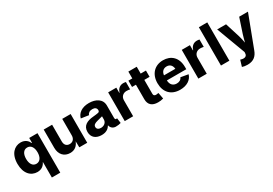

<svg xmlns="http://www.w3.org/2000/svg" viewBox="46 -1839 4494 3158"><g transform="rotate(-30 2293.0 -260.0)"><path d="M575.2 204.1V-545.9H418V-453.1H411.6C391.6 -499.5 346.2 -552.7 256.3 -552.7C139.2 -552.7 37.1 -461.4 37.1 -272C37.1 -88.9 134.3 8.3 257.8 8.3C343.8 8.3 390.6 -41 411.6 -87.9H415.5V204.1ZM309.6 -117.7C239.3 -117.7 201.2 -180.2 201.2 -272.5C201.2 -364.3 238.8 -426.8 309.6 -426.8C379.4 -426.8 419.4 -367.2 419.4 -272.5C419.4 -178.7 378.9 -117.7 309.6 -117.7Z M881.8 6.8C967.3 6.8 1022.5 -39.6 1052.2 -116.2L1054.7 0H1205.1V-545.9H1045.4V-232.4C1045.4 -165 1004.9 -125 946.3 -125C887.7 -125 853 -163.6 853 -228V-545.9H693.4V-198.7C693.4 -72.8 768.1 6.8 881.8 6.8Z M1477.5 10.3C1557.6 10.3 1611.3 -22 1640.1 -75.2H1644.5C1655.8 -20.5 1702.1 6.3 1745.6 6.3C1784.7 6.3 1813.5 2 1844.2 -7.3L1831.1 -104C1823.7 -101.1 1819.3 -100.1 1812 -100.1C1796.4 -100.1 1791.5 -120.6 1791.5 -134.3V-369.1C1791.5 -493.7 1681.2 -552.7 1553.7 -552.7C1423.8 -552.7 1336.9 -493.2 1312.5 -399.4L1458 -377.9C1467.8 -413.1 1501.5 -437.5 1552.7 -437.5C1603 -437.5 1631.8 -413.6 1631.8 -372.1C1631.8 -344.7 1613.8 -337.9 1599.6 -335.4C1577.1 -330.6 1546.9 -327.1 1501.5 -322.8C1392.6 -313 1296.9 -273.4 1296.9 -151.9C1296.9 -43.9 1373 10.3 1477.5 10.3ZM1524.4 -98.1C1480.5 -98.1 1448.7 -118.7 1448.7 -158.2C1448.7 -197.8 1481 -215.3 1532.7 -229C1569.8 -240.2 1603 -248 1633.3 -255.4V-194.8C1633.3 -139.2 1586.9 -98.1 1524.4 -98.1Z M1917.5 0H2077.1V-303.7C2077.1 -370.1 2124.5 -415 2189.5 -415C2210.9 -415 2240.7 -412.1 2255.4 -407.2V-547.4C2241.7 -550.8 2222.7 -553.2 2207.5 -553.2C2147 -553.2 2097.7 -518.1 2078.1 -448.2H2072.3V-545.9H1917.5Z M2376 -675.8V-545.9H2302.2V-426.3H2376V-149.4C2376 -47.4 2436 7.8 2548.8 7.8C2579.6 7.8 2614.3 4.4 2650.4 -5.9L2628.4 -123.5C2618.7 -121.1 2593.3 -117.2 2581.5 -117.2C2548.8 -117.2 2535.2 -132.3 2535.2 -164.1V-426.3H2635.3V-545.9H2535.2V-675.8Z M2967.8 10.3C3097.7 10.3 3185.5 -49.3 3212.9 -142.1L3069.8 -167C3055.2 -127.9 3018.6 -106.9 2970.2 -106.9C2901.9 -106.9 2855 -149.4 2852.1 -232.9H3220.7V-274.9C3220.7 -458 3109.4 -552.7 2960.9 -552.7C2798.8 -552.7 2694.8 -439 2694.8 -270.5C2694.8 -96.7 2798.3 10.3 2967.8 10.3ZM2853 -329.1C2859.4 -392.1 2897.5 -435.1 2962.4 -435.1C3025.9 -435.1 3061.5 -395 3068.4 -329.1Z M3315.4 0H3475.1V-303.7C3475.1 -370.1 3522.5 -415 3587.4 -415C3608.9 -415 3638.7 -412.1 3653.3 -407.2V-547.4C3639.6 -550.8 3620.6 -553.2 3605.5 -553.2C3544.9 -553.2 3495.6 -518.1 3476.1 -448.2H3470.2V-545.9H3315.4Z M3904.8 -727.5H3745.1V0H3904.8Z M4031.7 192.4C4055.2 201.7 4093.8 208 4133.8 208C4251 208 4309.6 148.9 4342.8 60.5L4572.8 -545.9H4406.2L4314.9 -271.5C4299.8 -224.6 4287.6 -178.2 4275.9 -128.9C4266.6 -177.7 4257.3 -224.1 4242.7 -271.5L4156.7 -545.9H3987.8L4192.4 1.5L4190.4 26.9C4189 76.2 4147.9 95.7 4087.4 79.6L4067.4 74.2Z"/></g></svg>

Font: Raveo
Style: Bold
Weight: 700
Designer: Jakub Foglar, Rasmus Andersson (Inter)
Foundry: Jakubfoglar.com
Version: Version 1.100;Glyphs 3.2.3 (3260)